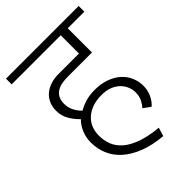

<svg xmlns="http://www.w3.org/2000/svg" viewBox="-221 -725 908 908"><g transform="rotate(-45 233.0 -271.0)"><path d="M324 88Q256 82 206.5 62.5Q157 43 124.5 14Q92 -15 76 -52.5Q60 -90 60 -133Q60 -166 72.5 -195.5Q85 -225 105 -244Q82 -266 66 -293.5Q50 -321 50 -355Q50 -383 60.5 -405Q71 -427 88.5 -441Q106 -455 129.5 -462.5Q153 -470 179 -470H318V-592H-10V-630H476V-592H365V-430H206Q185 -430 166 -427Q147 -424 132 -415Q117 -406 108.5 -390.5Q100 -375 100 -351Q100 -326 111 -304.5Q122 -283 139 -267Q163 -281 189.5 -288.5Q216 -296 249 -296Q291 -296 324 -284Q357 -272 379.5 -252Q402 -232 414 -204.5Q426 -177 426 -147Q426 -115 413 -89Q400 -63 383 -49L347 -75Q358 -86 368 -105.5Q378 -125 378 -151Q378 -169 370.5 -188Q363 -207 348 -222Q333 -237 310 -246.5Q287 -256 255 -256Q189 -256 149.5 -221.5Q110 -187 110 -128Q110 -96 121 -67.5Q132 -39 158 -16Q184 7 228 23Q272 39 337 45Z"/></g></svg>

Font: Ek Mukta ExtraLight
Style: Regular
Weight: 275
Designer: Girish Dalvi and Yashodeep Gholap
Foundry: Ek Type
Version: Version 2.538;PS 1.002;hotconv 16.6.51;makeotf.lib2.5.65220;